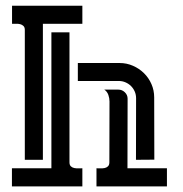

<svg xmlns="http://www.w3.org/2000/svg" viewBox="-20 -664 652 684"><path d="M22.5 -64.5H163.1V-548.8H227.5V-85.9Q227.5 -76.2 232.4 -71.5Q237.3 -66.9 244.4 -65.4Q251.5 -64 259.3 -64.2Q267.1 -64.5 273.4 -64.5V0H22.5ZM68.4 -557.6Q68.4 -566.9 63.5 -571.5Q58.6 -576.2 51.8 -577.9Q44.9 -579.6 37.1 -579.3Q29.3 -579.1 22.9 -579.1V-643.6H273.4V-579.1H132.8V-94.7H68.4ZM323.7 -64.5Q330.1 -64.5 338.1 -64.2Q346.2 -64 353 -65.4Q359.9 -66.9 364.7 -71.5Q369.6 -76.2 369.6 -85.9L370.1 -302.7Q370.1 -314 366 -325.9Q361.8 -337.9 351.6 -344.7H401.9Q415 -344.7 424.8 -335.2Q434.6 -325.7 434.6 -312.5L434.1 -64.5H574.7V0H323.7ZM464.8 -314Q464.8 -326.7 460 -337.9Q455.1 -349.1 446.8 -357.4Q438.5 -365.7 427.2 -370.6Q416 -375.5 403.3 -375.5H257.3V-439.5H406.2Q431.2 -439.5 453.6 -429.7Q476.1 -419.9 492.9 -403.3Q509.8 -386.7 519.5 -364.5Q529.3 -342.3 529.3 -316.9L529.8 -95.2L464.4 -94.7Z"/></svg>

Font: Isar CAT
Style: Regular
Weight: 400
Designer: Digitized by Peter Wiegel
Foundry: CAT-Fonts, Peter Wiegel
Version: Version 1.000; ttfautohint (v1.3)